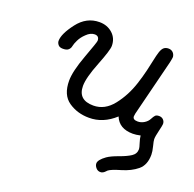

<svg xmlns="http://www.w3.org/2000/svg" viewBox="-119 -557 913 905"><g transform="rotate(20 338.0 -104.5)"><path d="M79.1 -287.1Q79.1 -322.3 122.6 -379.2Q166 -436 231 -436Q270 -436 296.6 -412.1Q323.2 -388.2 323.2 -350.1Q323.2 -328.1 291.5 -248Q259.8 -168 259.8 -127Q259.8 -56.2 336.9 -56.2Q394 -56.2 435.1 -108.2Q476.1 -160.2 498 -228Q509.3 -262.2 518.1 -299.1Q526.9 -335.9 531 -356.9Q535.2 -377.9 541 -396.5Q546.9 -415 555.9 -422.6Q564.9 -430.2 579.1 -430.2Q592.3 -430.2 601.1 -422.1Q609.9 -414.1 611.8 -399.9Q611.8 -394 606.9 -371.1L536.1 -87.9Q534.2 -78.1 534.2 -74.2Q534.2 -57.1 559.1 -57.1Q576.2 -57.1 591.6 -66.7Q606.9 -76.2 614 -90.1Q621.1 -104 627 -110.1Q632.8 -116.2 646 -116.2Q659.2 -116.2 667.5 -107.7Q675.8 -99.1 675.8 -86.9Q675.8 -80.1 668.5 -50Q661.1 -20 661.1 -5.9Q661.1 2.9 667.5 27.3Q673.8 51.8 673.8 67.9Q673.8 119.6 642.8 145.3Q611.8 170.9 564.9 184.6Q518.1 198.2 504.9 209Q503.9 210 498.5 215.6Q493.2 221.2 487.5 224.1Q481.9 227.1 475.1 227.1Q461.9 227.1 452.9 216.6Q443.8 206.1 443.8 194.8Q443.8 176.8 477.1 152.8Q496.1 139.6 532.5 126.7Q568.8 113.8 589.4 100.3Q609.9 86.9 609.9 63Q609.9 56.2 603 35.2Q596.2 14.2 595.2 0Q573.2 4.9 557.1 4.9Q488.3 4.9 466.8 -48.8Q407.7 5.4 336.9 4.9Q278.8 4.9 234.4 -25.6Q189.9 -56.2 189.9 -127.9Q189.9 -174.8 220.9 -258.8Q252 -342.8 252 -350.1Q252 -374 229 -374Q208 -374 188 -354Q169.9 -336.9 160.4 -317.4Q150.9 -297.9 148.9 -286.4Q147 -274.9 138.4 -266.8Q129.9 -258.8 111.8 -258.8H109.9Q93.8 -258.8 86.4 -268.1Q79.1 -277.3 79.1 -287.1Z"/></g></svg>

Font: CMU Typewriter Text Variable Width
Style: Italic
Weight: 500
Italic angle: -14.04°
Version: Version 0.7.0